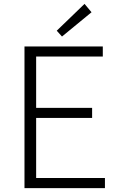

<svg xmlns="http://www.w3.org/2000/svg" viewBox="-20 -968 613 988"><path d="M106 0H520V-52H166V-361H454V-413H166V-677H509V-729H106ZM299 -780 451 -905 415 -948 272 -810Z"/></svg>

Font: Noto Sans CJK SC Light
Style: Regular
Weight: 300
Designer: Ryoko NISHIZUKA 西塚涼子 (kana, bopomofo & ideographs); Paul D. Hunt (Latin, Greek & Cyrillic); Sandoll Communications 산돌커뮤니
Foundry: Adobe
Version: Version 2.004;hotconv 1.0.118;makeotfexe 2.5.65603